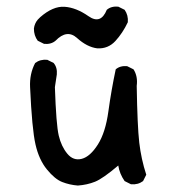

<svg xmlns="http://www.w3.org/2000/svg" viewBox="-20 -577 540 589"><path d="M218.8 -7.8Q193.4 -9.8 170.9 -18.6Q148.4 -27.3 124 -57.1Q99.6 -86.9 88.9 -133.8Q78.1 -180.7 72.3 -309.6Q70.3 -350.6 87.9 -383.8Q103.5 -395.5 125 -393.6L144.5 -383.8Q156.2 -370.1 154.3 -348.6L148.4 -309.6Q152.3 -194.3 160.2 -161.1Q168 -127.9 186.5 -105.5Q205.1 -83 231 -89.8Q256.8 -96.7 280.3 -133.8Q303.7 -170.9 312.5 -235.4Q321.3 -299.8 335 -364.3Q348.6 -376 370.1 -374L389.6 -364.3Q403.3 -342.8 399.4 -313.5Q401.4 -190.4 407.2 -139.6Q413.1 -88.9 428.7 -41L418.9 -21.5Q403.3 -9.8 381.8 -11.7L362.3 -21.5Q346.7 -43.9 342.8 -69.3Q295.9 -29.3 271.5 -19.5Q247.1 -9.8 218.8 -7.8ZM278.3 -428.7Q247.1 -432.6 216.3 -460.4Q185.5 -488.3 150.4 -452.1Q136.7 -440.4 115.2 -442.4L95.7 -452.1Q84 -467.8 84 -489.3Q85.9 -504.9 95.7 -516.6L103.5 -524.4Q142.6 -558.6 178.2 -556.2Q213.9 -553.7 251.5 -527.3Q289.1 -501 307.6 -546.9Q321.3 -558.6 342.8 -556.6L362.3 -546.9Q374 -530.3 372.1 -508.8Q356.4 -475.6 334 -451.2Q311.5 -426.8 278.3 -428.7Z"/></svg>

Font: NaikaiFont
Style: Regular
Weight: 400
Version: Version 1.67